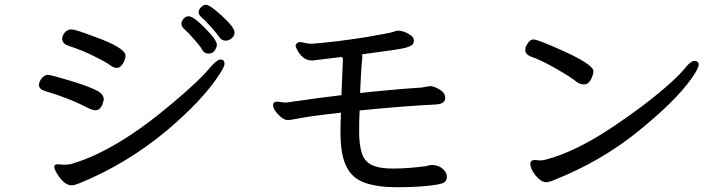

<svg xmlns="http://www.w3.org/2000/svg" viewBox="-20 -789 3040 803"><path d="M380 -328Q369 -328 355 -334Q269 -379 172 -407Q143 -415 143 -433Q143 -448 155 -462Q167 -476 181 -476Q192 -476 275 -451Q358 -426 393 -406Q414 -392 414 -372Q405 -328 380 -328ZM279 -14Q249 -14 219 -62Q207 -82 207 -90Q207 -102 220 -102Q232 -102 244 -100Q272 -100 287 -106Q471 -162 703 -359Q813 -451 861 -509Q888 -540 902 -540Q919 -540 919 -522Q919 -508 889 -465Q822 -366 680 -245Q510 -103 311 -22Q290 -14 279 -14ZM265 -598Q240 -607 240 -627Q240 -640 251 -653Q262 -666 280 -666Q295 -666 374 -636Q505 -589 505 -556Q505 -541 494 -523Q483 -505 469 -505Q455 -505 439.5 -517Q424 -529 372.5 -554.5Q321 -580 265 -598ZM853 -565Q834 -565 826.5 -579.5Q819 -594 793 -623.5Q767 -653 747 -671Q739 -679 739 -690Q739 -701 748 -711Q757 -721 769 -721Q794 -721 865 -642Q887 -615 887 -602Q887 -592 878.5 -578.5Q870 -565 853 -565ZM924 -619Q910 -619 901 -629Q887 -649 861 -678Q835 -707 823 -716.5Q811 -726 811 -738Q811 -749 821 -759Q831 -769 841 -769Q858 -769 909.5 -721.5Q961 -674 961 -653Q961 -639 949 -629Q937 -619 924 -619Z M1637 -6Q1561 -6 1507.5 -24Q1454 -42 1429 -92Q1404 -142 1404 -233Q1404 -273 1406 -318Q1282 -304 1239 -295.5Q1196 -287 1184 -287Q1170 -287 1156 -298.5Q1142 -310 1132 -324Q1122 -338 1122 -349Q1122 -364 1139 -364L1173 -360L1184 -361Q1336 -383 1408 -391L1414 -538Q1414 -544 1411 -551L1287 -536Q1262 -536 1246.5 -550Q1231 -564 1223.5 -579.5Q1216 -595 1216 -598Q1216 -602 1221.5 -607.5Q1227 -613 1235 -613Q1242 -613 1254.5 -609.5Q1267 -606 1284 -606Q1382 -613 1519 -635Q1616 -652 1624 -655.5Q1632 -659 1643 -661Q1670 -661 1697 -642Q1711 -632 1711 -620Q1711 -609 1705 -602.5Q1699 -596 1675 -589Q1651 -582 1495 -562V-545Q1490 -502 1486 -400Q1612 -414 1744 -423L1778 -429Q1794 -429 1818 -415Q1842 -401 1842 -379Q1842 -354 1802 -352Q1661 -345 1484 -327Q1482 -286 1482 -236Q1482 -187 1492.5 -151Q1503 -115 1534 -99.5Q1565 -84 1624 -84Q1683 -84 1762 -94Q1775 -99 1786 -99Q1812 -99 1830.5 -84Q1849 -69 1849 -50Q1849 -29 1830.5 -22.5Q1812 -16 1761.5 -11Q1711 -6 1637 -6Z M2264 -27Q2249 -27 2233.5 -41Q2218 -55 2208 -72.5Q2198 -90 2198 -103Q2198 -120 2217 -120L2239 -118Q2252 -118 2268 -123Q2387 -155 2535.5 -253.5Q2684 -352 2784 -442Q2827 -481 2848 -507.5Q2869 -534 2884 -534Q2902 -534 2902 -519Q2902 -503 2873 -462Q2807 -368 2650.5 -241Q2494 -114 2297 -36Q2277 -27 2264 -27ZM2423 -436Q2407 -436 2394 -445Q2370 -465 2304.5 -502.5Q2239 -540 2201 -552Q2177 -562 2177 -579Q2177 -594 2183 -601Q2195 -624 2212 -624Q2226 -624 2313 -586Q2462 -521 2462 -491Q2462 -478 2451.5 -457Q2441 -436 2423 -436Z"/></svg>

Font: LXGW WenKai Medium
Style: Regular
Weight: 500
Designer: LXGW / Fontworks Inc.
Foundry: LXGW / Fontworks Inc.
Version: Version 1.501; October 10, 2024